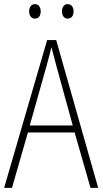

<svg xmlns="http://www.w3.org/2000/svg" viewBox="-20 -909 496 929"><path d="M121 -854C121 -834 131 -819 149 -819C167 -819 177 -833 177 -854C177 -874 167 -889 149 -889C131 -889 121 -874 121 -854ZM280 -854C280 -834 290 -819 307 -819C326 -819 336 -833 336 -854C336 -875 325 -889 307 -889C290 -889 280 -874 280 -854ZM418 0H455L252 -715H208L0 0H38L115 -268H341ZM252 -593 332 -302H124L206 -593C214 -624 222 -651 229 -681C237 -650 244 -623 252 -593Z"/></svg>

Font: Noto Sans Bengali Condensed ExtraLight
Style: Regular
Weight: 200
Width: 3
Designer: Joana Ranito - Universal Thirst; Jelle Bosma - Monotype Design Team
Foundry: Universal Thirst ehf.
Version: Version 3.000